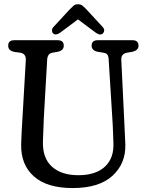

<svg xmlns="http://www.w3.org/2000/svg" viewBox="-20 -894 704 926"><path d="M523.5 -295 504 -608.5Q503 -624 497.5 -630.8Q492 -637.5 480 -639.5L450 -644.5Q422 -651 422 -673.5Q422 -700 450.5 -700H619.5Q648 -700 648 -673.5Q648 -652 620 -644.5L591 -639.5Q563 -633.5 565 -605L580 -295.5Q581 -270.5 582.2 -246.8Q583.5 -223 584.5 -197.5Q587 -105 522.2 -46Q457.5 13 330.5 13Q206.5 13 143.2 -43.5Q80 -100 82 -198Q82.5 -220.5 84.5 -258.5Q86.5 -296.5 88.5 -327.5L104.5 -604.5Q106 -634 79.5 -639.5L47.5 -644Q19.5 -650.5 19.5 -673.5Q19.5 -700 48 -700H259Q287.5 -700 287.5 -673.5Q287.5 -651 259.5 -644.5L231 -639.5Q209.5 -635 207.5 -606.5L191.5 -327.5Q190 -292 189 -263.5Q188 -235 187 -211Q185 -131 230.8 -90Q276.5 -49 357.5 -49Q441.5 -49 485.8 -90Q530 -131 527 -204Q526 -235 525.2 -255.2Q524.5 -275.5 523.5 -295ZM476 -732.5Q463 -721 441 -737L356 -800.5L271 -737Q249 -721.5 236.5 -732.5Q231.5 -737 230.8 -746Q230 -755 238 -764L316 -848.5Q326.5 -859.5 334.8 -866.5Q343 -873.5 355.5 -873.5Q369 -873.5 377.5 -866.8Q386 -860 397 -848.5L475 -764Q483.5 -754.5 482.5 -746Q481.5 -737.5 476 -732.5Z"/></svg>

Font: Fraunces 144pt SuperSoft
Style: Regular
Weight: 400
Version: Version 1.000;[b76b70a41]